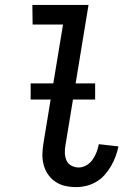

<svg xmlns="http://www.w3.org/2000/svg" viewBox="-20 -755 540 783"><path d="M290 8Q267 8 245 3Q223 -2 205 -14.5Q187 -27 175 -45Q163 -63 157.5 -85Q152 -107 153 -130Q154 -153 158 -176L237 -655H113L112 -735H341L247 -163Q244 -147 244.5 -131Q245 -115 251 -101Q257 -87 271 -79.5Q285 -72 301 -72Q317 -72 332.5 -81Q348 -90 358 -104.5Q368 -119 374 -135Q380 -151 383 -167L463 -158Q459 -138 451.5 -117.5Q444 -97 433 -78Q422 -59 407 -42Q392 -25 372.5 -13.5Q353 -2 332 3Q311 8 290 8ZM368 -349H105V-415H368Z"/></svg>

Font: Iosevka Medium
Style: Italic
Weight: 500
Italic angle: -9°
Monospace: yes
Designer: Belleve Invis
Foundry: Belleve Invis
Version: Version 32.5.0; ttfautohint (v1.8.4)